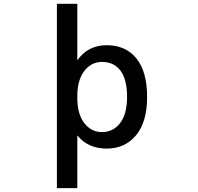

<svg xmlns="http://www.w3.org/2000/svg" viewBox="-20 -771 1040 1010"><path d="M753.9 -260.7Q753.9 -129.9 695.8 -59.6Q637.7 10.7 541 10.7Q443.4 10.7 386.7 -58.6V218.8H279.3V-751H386.7V-454.1Q443.4 -533.2 541 -533.2Q641.6 -533.2 697.8 -463.4Q753.9 -393.6 753.9 -260.7ZM648.4 -260.7Q648.4 -353.5 613.8 -399.4Q579.1 -445.3 516.6 -445.3Q460 -445.3 423.3 -397.5Q386.7 -349.6 386.7 -265.6V-255.9Q386.7 -170.9 423.3 -123.5Q460 -76.2 516.6 -76.2Q575.2 -76.2 611.8 -123.5Q648.4 -170.9 648.4 -260.7Z"/></svg>

Font: GenEi Gothic M SemiBold
Style: Regular
Weight: 500
Designer: o_tamon (Modified); [Source Han Sans]
Ryoko NISHIZUKA  (kana & ideographs); Paul D. Hunt (Latin, Greek & Cyrillic); Wenl
Version: Version 1.1a;Original Version 1.004